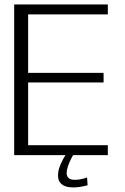

<svg xmlns="http://www.w3.org/2000/svg" viewBox="-20 -695 562 860"><path d="M43.5 0H463V-44.5H106V-325.5H444V-368.5H106V-630.5H463V-675H43.5ZM306.5 144.5Q320.5 144.5 334 142.8Q347.5 141 358 138.5Q368.5 136 372.5 134.5L370 100Q365 102 356 104.5Q347 107 336.2 108.8Q325.5 110.5 315 110.5Q296.5 110.5 287.5 102.5Q278.5 94.5 278.5 80Q278.5 67.5 283.8 51.5Q289 35.5 296 21.2Q303 7 307 0H273.5Q268.5 7 260.5 21.8Q252.5 36.5 246.2 54.5Q240 72.5 240 91Q240 111 249.2 122.8Q258.5 134.5 273.5 139.5Q288.5 144.5 306.5 144.5Z"/></svg>

Font: Anybody Light
Style: Regular
Weight: 300
Designer: Tyler Finck
Foundry: Etcetera Type Company
Version: Version 1.111; ttfautohint (v1.8.4)